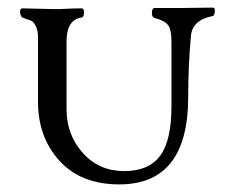

<svg xmlns="http://www.w3.org/2000/svg" viewBox="-20 -472 603 505"><path d="M80 -204V-372Q80 -392 74 -403.5Q68 -415 62 -417.5Q56 -420 41 -425Q37 -426 34.5 -432Q32 -438 33 -444Q34 -450 39 -450Q55 -450 82 -449Q109 -448 126 -448Q138 -448 156 -449Q174 -450 195 -450Q201 -450 201 -439Q201 -428 195 -426Q156 -421 155 -365V-185Q155 -118 197.5 -70Q240 -22 307 -22Q371 -22 401 -62Q431 -102 431 -193V-350Q432 -393 422.5 -405.5Q413 -418 386 -425Q379 -427 379.5 -439Q380 -451 387 -451H459Q474 -451 499 -451.5Q524 -452 540 -452Q546 -452 545 -441.5Q544 -431 540 -430Q484 -419 482 -375Q475 -298 475 -217Q475 13 294 13Q193 13 136.5 -49Q80 -111 80 -204Z"/></svg>

Font: EB Garamond 12 All SC
Style: AllSC
Weight: 400
Version: Version 0.016 ; ttfautohint (v0.97) -l 8 -r 50 -G 200 -x 0 -